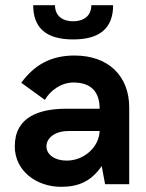

<svg xmlns="http://www.w3.org/2000/svg" viewBox="-20 -710 563 740"><path d="M262 -558C364 -558 416 -601 416 -690H332C332 -649 303 -628 262 -628C223 -628 192 -647 192 -690H108C108 -605 155 -558 262 -558ZM237 -91C191 -91 159 -114 159 -146C159 -177 190 -205 244 -205H364C362 -144 305 -91 237 -91ZM215 10C280 10 330 -9 372 -70L385 0H478V-296C478 -415 400 -496 267 -496C175 -496 112 -459 62 -391L153 -325C172 -359 214 -392 263 -392C334 -392 364 -353 364 -291H237C128 -291 37 -258 37 -146C37 -50 122 10 215 10Z"/></svg>

Font: FREAK Grotesk
Style: Bold
Weight: 700
Designer: La Scuola Open Source
Foundry: La Scuola Open Source
Version: Version 1.000;PS 1.0;hotconv 1.0.72;makeotf.lib2.5.5900